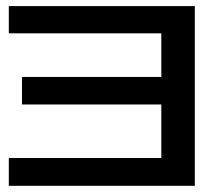

<svg xmlns="http://www.w3.org/2000/svg" viewBox="-20 -599 665 627"><path d="M8.8 -579.1H616.2V7.8H8.8V-83H506.8V-257.8H51.8V-347.7H506.8V-490.2H8.8Z"/></svg>

Font: RobotoJAA
Style: Medium
Weight: 500
Version: Version 2.05; 2016-11-05